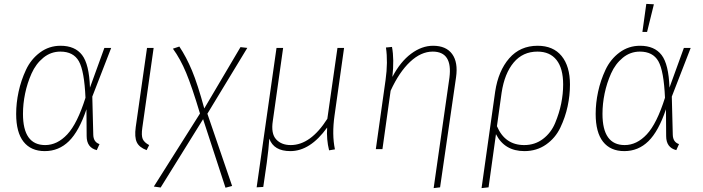

<svg xmlns="http://www.w3.org/2000/svg" viewBox="-20 -766 3610 986"><path d="M291 -531Q365 -531 401.5 -483.5Q438 -436 442 -316L516 -520H551L454 -270L459 -74Q460 -36 491 -26L477 5Q425 -8 425 -67L424 -205Q386 -92 334 -41Q282 10 210 10Q139 10 101 -38Q63 -86 63 -181Q63 -237 75.5 -295Q88 -353 113.5 -407.5Q139 -462 185.5 -496.5Q232 -531 291 -531ZM290 -501Q241 -501 202.5 -469.5Q164 -438 142 -388.5Q120 -339 109 -286Q98 -233 98 -181Q98 -21 212 -21Q274 -21 325.5 -76Q377 -131 419 -264Q413 -402 385 -451.5Q357 -501 290 -501Z M769 -520 711 -111Q705 -70 713 -52Q721 -34 746 -21L733 5Q695 -9 682.5 -35.5Q670 -62 677 -113L735 -520Z M1250 -520 1045 -182 1172 189 1138 198 1023 -154 805 197 770 192 1007 -183Q966 -320 936 -392Q906 -464 868 -516L901 -527Q937 -473 966 -403.5Q995 -334 1029 -209L1215 -524Z M1698 -173Q1684 -75 1700 1L1670 6Q1656 -50 1660 -111Q1573 10 1471 10Q1386 10 1363 -54Q1360 -5 1350 70L1332 194L1298 196L1400 -520H1434L1381 -145Q1371 -80 1398 -50.5Q1425 -21 1473 -21Q1575 -21 1661 -156L1713 -520H1747Z M2207 200 2288 -367Q2305 -501 2202 -501Q2142 -501 2086 -448.5Q2030 -396 1986 -300L1944 0H1910L1960 -355Q1973 -448 1962 -522L1993 -525Q2005 -462 1995 -371Q2036 -449 2091 -490Q2146 -531 2204 -531Q2271 -531 2302 -488.5Q2333 -446 2322 -369L2240 196Z M2741 -531Q2821 -531 2864 -478.5Q2907 -426 2907 -332Q2907 -276 2895 -220Q2883 -164 2857.5 -110.5Q2832 -57 2784 -23.5Q2736 10 2673 10Q2571 10 2527 -77L2489 196L2453 200L2523 -296Q2539 -402 2595 -466.5Q2651 -531 2741 -531ZM2672 -21Q2727 -21 2768.5 -52.5Q2810 -84 2831 -134.5Q2852 -185 2862 -234.5Q2872 -284 2872 -332Q2872 -415 2838 -458Q2804 -501 2740 -501Q2665 -501 2618 -445Q2571 -389 2556 -290L2532 -118Q2573 -21 2672 -21Z M3299 -746 3338 -744 3303 -602H3279ZM3267 -531Q3341 -531 3377.5 -483.5Q3414 -436 3418 -316L3492 -520H3527L3430 -270L3435 -74Q3436 -36 3467 -26L3453 5Q3401 -8 3401 -67L3400 -205Q3362 -92 3310 -41Q3258 10 3186 10Q3115 10 3077 -38Q3039 -86 3039 -181Q3039 -237 3051.5 -295Q3064 -353 3089.5 -407.5Q3115 -462 3161.5 -496.5Q3208 -531 3267 -531ZM3266 -501Q3217 -501 3178.5 -469.5Q3140 -438 3118 -388.5Q3096 -339 3085 -286Q3074 -233 3074 -181Q3074 -21 3188 -21Q3250 -21 3301.5 -76Q3353 -131 3395 -264Q3389 -402 3361 -451.5Q3333 -501 3266 -501Z"/></svg>

Font: Fira Sans UltraLight
Style: Italic
Weight: 200
Italic angle: -8°
Designer: Carrois Corporate & Edenspiekermann AG
Foundry: Carrois Corporate GbR & Edenspiekermann AG
Version: Version 4.203;PS 004.203;hotconv 1.0.88;makeotf.lib2.5.64775